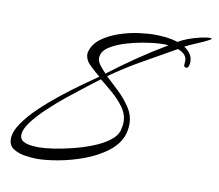

<svg xmlns="http://www.w3.org/2000/svg" viewBox="-63 -533 750 659"><g transform="rotate(10 312.0 -204.0)"><path d="M104 52Q87 52 63.5 48.5Q40 45 22.5 34Q5 23 5 0Q5 -25 25.5 -55Q46 -85 78 -115.5Q110 -146 146 -174.5Q182 -203 214.5 -226Q247 -249 267 -263Q252 -275 232.5 -293.5Q213 -312 213 -333Q213 -338 215 -344Q224 -371 249.5 -389Q275 -407 307.5 -418Q340 -429 372.5 -433.5Q405 -438 430 -438Q450 -438 471 -435.5Q492 -433 511 -427Q523 -435 543 -442.5Q563 -450 584.5 -455Q606 -460 620 -460Q624 -460 624 -458Q624 -456 612.5 -450Q601 -444 584.5 -437Q568 -430 554.5 -424Q541 -418 536 -415Q549 -407 557.5 -395Q566 -383 566 -367Q566 -363 564 -354Q562 -345 555 -345Q547 -345 547 -354Q547 -357 547.5 -360.5Q548 -364 548 -367Q548 -381 538.5 -390Q529 -399 516 -403Q460 -371 403 -339Q346 -307 293 -269Q314 -250 338 -227Q362 -204 379.5 -177.5Q397 -151 397 -120Q397 -100 391 -82Q379 -48 345.5 -22.5Q312 3 268 19.5Q224 36 180 44Q136 52 104 52ZM286 -277Q333 -313 382 -346.5Q431 -380 482 -410Q476 -411 470 -411Q464 -411 458 -411Q441 -411 407.5 -406Q374 -401 339 -391Q304 -381 279.5 -365Q255 -349 255 -326Q255 -313 266 -299.5Q277 -286 286 -277ZM105 12Q124 12 154.5 7.5Q185 3 219.5 -5.5Q254 -14 286 -26.5Q318 -39 341 -55.5Q364 -72 371 -92Q376 -110 376 -124Q376 -151 358.5 -175Q341 -199 317 -219.5Q293 -240 274 -255Q258 -243 230 -221.5Q202 -200 169 -173.5Q136 -147 106 -118.5Q76 -90 57 -64.5Q38 -39 38 -19Q38 -4 50.5 2.5Q63 9 79 10.5Q95 12 105 12Z"/></g></svg>

Font: Bonheur Royale
Style: Regular
Weight: 400
Designer: Robert E. Leuschke
Foundry: Robert E. Leuschke
Version: Version 1.010; ttfautohint (v1.8.3)